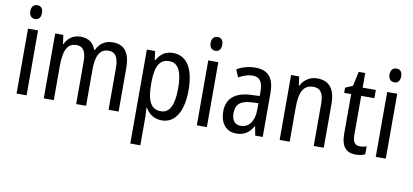

<svg xmlns="http://www.w3.org/2000/svg" viewBox="-84 -1031 3364 1564"><g transform="rotate(10 1598.0 -249.0)"><path d="M114 -738C84 -738 65 -719 65 -681C65 -644 84 -624 114 -624C143 -624 161 -644 161 -681C161 -719 144 -738 114 -738ZM154 -537H71V0H154Z M772 -547C710 -547 665 -519 637 -460H631C615 -513 573 -547 506 -547C449 -547 403 -519 378 -464H373L363 -537H296V0H379V-280C379 -397 401 -474 484 -474C538 -474 564 -437 564 -347V0H646V-296C646 -412 675 -474 751 -474C805 -474 832 -435 832 -345V0H915V-357C915 -486 869 -547 772 -547Z M1269 -547C1209 -547 1167 -518 1137 -464H1132L1122 -537H1054V240H1137V6C1137 -16 1135 -44 1133 -71H1137C1164 -22 1211 10 1272 10C1381 10 1446 -90 1446 -269C1446 -454 1381 -547 1269 -547ZM1252 -476C1328 -476 1360 -403 1360 -269C1360 -134 1326 -62 1253 -62C1170 -62 1137 -128 1137 -266V-285C1138 -415 1172 -476 1252 -476Z M1605 -738C1575 -738 1556 -719 1556 -681C1556 -644 1575 -624 1605 -624C1634 -624 1652 -644 1652 -681C1652 -719 1635 -738 1605 -738ZM1645 -537H1562V0H1645Z M1952 -546C1895 -546 1842 -531 1799 -505L1825 -443C1865 -465 1903 -478 1941 -478C1998 -478 2025 -443 2025 -359V-324L1955 -321C1823 -316 1754 -256 1754 -150C1754 -58 1801 10 1888 10C1955 10 1995 -18 2028 -75H2031L2045 0H2107V-363C2107 -483 2061 -546 1952 -546ZM1968 -262 2025 -265V-213C2025 -113 1980 -58 1914 -58C1868 -58 1839 -87 1839 -151C1839 -220 1876 -258 1968 -262Z M2462 -547C2406 -547 2356 -518 2329 -464H2324L2314 -537H2247V0H2330V-279C2330 -413 2361 -474 2446 -474C2504 -474 2529 -431 2529 -347V0H2612V-360C2612 -488 2561 -547 2462 -547Z M2898 -62C2856 -62 2839 -90 2839 -148V-469H2948V-537H2839V-658H2785L2759 -538L2698 -512V-469H2756V-140C2756 -34 2800 10 2875 10C2905 10 2934 4 2954 -6V-72C2938 -66 2917 -62 2898 -62Z M3085 -738C3055 -738 3036 -719 3036 -681C3036 -644 3055 -624 3085 -624C3114 -624 3132 -644 3132 -681C3132 -719 3115 -738 3085 -738ZM3125 -537H3042V0H3125Z"/></g></svg>

Font: Noto Sans Myanmar UI Condensed
Style: Regular
Weight: 400
Width: 3
Designer: Monotype Design Team
Foundry: Monotype Imaging Inc.
Version: Version 2.103